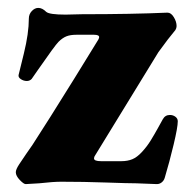

<svg xmlns="http://www.w3.org/2000/svg" viewBox="-20 -461 490 486"><path d="M20 -25Q20 -32 28.5 -45Q37 -58 46 -71Q50 -77 54 -82.5Q58 -88 62 -94L108 -166Q166 -258 229 -361Q231 -365 231 -367Q231 -373 218 -373H173Q158 -373 148 -369Q138 -365 128 -355Q119 -346 76 -284L60 -261Q55 -256 48 -256Q40 -256 33 -260.5Q26 -265 27 -271Q28 -275 40.5 -326Q53 -377 53 -414Q53 -425 60.5 -433Q68 -441 77 -441Q87 -441 97 -431Q105 -424 146 -424L188 -425Q313 -425 404 -429Q413 -429 420 -417.5Q427 -406 427 -395Q427 -390 424 -385Q407 -365 381 -329L221 -68Q218 -64 218 -60Q218 -53 236 -53H287Q303 -53 315 -58Q327 -63 339 -76Q352 -90 361.5 -105.5Q371 -121 379 -135.5Q387 -150 392 -159Q398 -170 410 -170Q418 -170 424 -165.5Q430 -161 430 -154Q430 -139 419.5 -95Q409 -51 397 -11Q395 -4 389.5 0.5Q384 5 377 5L325 3Q305 3 248.5 1Q192 -1 135 -1Q115 -1 79 3L45 5Q40 5 30 -5.5Q20 -16 20 -25Z"/></svg>

Font: EB Garamond ExtraBold
Style: Regular
Weight: 800
Designer: Georg Duffner and Octavio Pardo
Foundry: Georg Duffner
Version: Version 1.000